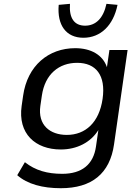

<svg xmlns="http://www.w3.org/2000/svg" viewBox="-20 -804 732 1017"><path d="M302.2 192.9C466.3 192.9 562 115.2 584 -39.1L655.8 -539.1H559.6L546.4 -448.2C524.4 -513.2 461.9 -548.8 378.4 -548.8C236.8 -548.8 125 -456.1 102.5 -297.4L94.7 -243.2C73.7 -96.7 166.5 -12.2 302.2 -12.2C386.7 -12.2 460.4 -49.3 501 -115.2L488.3 -27.3C474.6 67.4 413.6 116.7 309.6 116.7C231 116.7 167.5 99.1 111.8 55.2L71.3 124C125 171.4 205.6 192.9 302.2 192.9ZM334 -89.4C244.6 -89.4 179.2 -141.6 193.8 -243.2L201.7 -297.4C218.3 -412.1 293 -471.2 388.7 -471.2C487.3 -471.2 541.5 -406.2 523.4 -280.3C505.4 -155.3 432.6 -89.4 334 -89.4ZM421.9 -604C513.2 -604 580.6 -669.9 602.5 -778.3L543.9 -783.7C527.8 -708.5 488.3 -668 430.7 -668C373 -668 345.2 -708.5 350.6 -783.7L291 -778.3C281.7 -669.9 330.6 -604 421.9 -604Z"/></svg>

Font: Winston
Style: Italic
Weight: 400
Italic angle: -8.13011°
Designer: Vernon Adams, Kim Jin-seong, David Berlow, Cristiano Sobral
Foundry: The Winston Project Authors
Version: Version 3.004